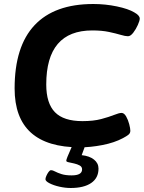

<svg xmlns="http://www.w3.org/2000/svg" viewBox="-20 -728 720 959"><path d="M379 8Q53 8 53 -286Q53 -496 152.5 -602Q252 -708 446 -708Q506 -708 563.5 -696Q621 -684 651 -666Q678 -651 678 -635Q678 -625 668.5 -603.5Q659 -582 645.5 -564.5Q632 -547 619 -547Q606 -547 582.5 -554Q559 -561 524 -568.5Q489 -576 441 -576Q211 -576 211 -306Q211 -212 254.5 -167.5Q298 -123 392 -123Q447 -123 486 -133.5Q525 -144 550 -154Q575 -164 587 -164Q600 -164 610 -146.5Q620 -129 625.5 -107.5Q631 -86 631 -75Q631 -63 622 -55.5Q613 -48 594 -38Q551 -15 491.5 -3.5Q432 8 379 8ZM333 211Q306 211 277 204.5Q248 198 227.5 187.5Q207 177 207 167Q207 161 211.5 150.5Q216 140 222.5 131Q229 122 235 122Q243 122 255 128.5Q267 135 287 141.5Q307 148 338 148Q390 148 390 118Q390 105 378 98.5Q366 92 350.5 88.5Q335 85 323 82.5Q311 80 311 75Q311 70 317 55Q323 40 345 -10H409L388 47Q427 51 449.5 69Q472 87 472 114Q472 161 435.5 186Q399 211 333 211Z"/></svg>

Font: Asap Semi Expanded Semi Expanded Regular
Style: Bold Italic
Weight: 700
Width: 6
Italic angle: -6°
Designer: Pablo Cosgaya
Foundry: Omnibus-Type
Version: Version 3.001; ttfautohint (v1.8.4.7-5d5b)